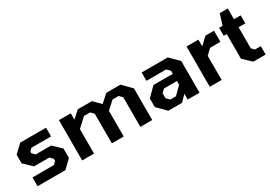

<svg xmlns="http://www.w3.org/2000/svg" viewBox="12 -1409 3036 2158"><g transform="rotate(-30 1530.5 -330.5)"><path d="M74 0V-114H352L386 -148V-175L349 -213H151L47 -312V-424L150 -522H485V-409H229L198 -376V-357L234 -320H434L538 -222V-99L435 0Z M653 0V-523H807V-441L898 -523H1081L1169 -434L1268 -523H1451L1562 -411V0H1408V-384L1370 -423H1291L1192 -333V0H1038V-384L1000 -423H921L807 -318V0Z M1771 0 1660 -111V-223L1771 -334H2022V-374L1982 -414H1726V-522H2065L2176 -411V0H2022V-74L1949 0ZM1853 -98H1927L2022 -193V-241H1853L1813 -202L1814 -137Z M2309 0V-523H2463V-436L2554 -522H2665V-378H2531L2463 -313V0Z M2874 0 2770 -98V-418H2731V-522H2776L2820 -661H2924V-522H3011V-418H2924V-144L2958 -109H3034V0Z"/></g></svg>

Font: Tomorrow SemiBold
Style: Regular
Weight: 600
Designer: Tony de Marco, Monica Rizzolli
Foundry: Just in Type
Version: Version 2.002